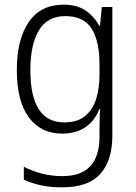

<svg xmlns="http://www.w3.org/2000/svg" viewBox="-20 -562 581 822"><path d="M252 -542Q309 -542 345.5 -517.5Q382 -493 405 -452H408L416 -532H461V18Q461 124 410 182Q359 240 246 240Q196 240 156 231.5Q116 223 82 207V152Q117 170 158.5 181Q200 192 247 192Q328 192 367 149Q406 106 406 24V-8Q406 -28 406.5 -49.5Q407 -71 409 -94H405Q385 -44 345 -17Q305 10 246 10Q155 10 103.5 -59.5Q52 -129 52 -262Q52 -393 103 -467.5Q154 -542 252 -542ZM259 -493Q183 -493 146.5 -432Q110 -371 110 -262Q110 -38 255 -38Q311 -38 344 -65Q377 -92 391.5 -138Q406 -184 406 -241V-287Q406 -385 372.5 -439Q339 -493 259 -493Z"/></svg>

Font: Noto Sans Gurmukhi UI SemiCondensed Light
Style: Regular
Weight: 300
Width: 4
Designer: Jelle Bosma - Monotype Design Team
Foundry: Monotype Imaging Inc.
Version: Version 2.004; ttfautohint (v1.8.4.7-5d5b)